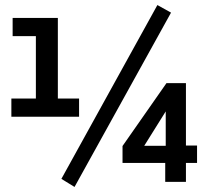

<svg xmlns="http://www.w3.org/2000/svg" viewBox="-20 -720 844 760"><path d="M25 -258V-330H122V-577H30V-649H209V-330H293V-258ZM603 -700 657 -670 275 20 223 -12ZM634 0V-75H465V-142L639 -391H716V-144H760V-75H716V0ZM551 -143H636V-279Z"/></svg>

Font: Syne Medium
Style: Regular
Weight: 500
Designer: Lucas Descroix
Foundry: Bonjour Monde
Version: Version 2.200; ttfautohint (v1.8.4)